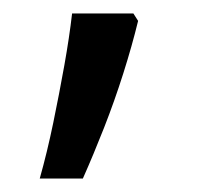

<svg xmlns="http://www.w3.org/2000/svg" viewBox="-20 -135 293 285"><path d="M185 -104Q176 -67 163 -26Q150 15 134.5 54.5Q119 94 103 130H39Q50 91 59 47.5Q68 4 75.5 -38Q83 -80 87 -115H178Z"/></svg>

Font: Noto Sans SemiCondensed
Style: Regular
Weight: 400
Width: 4
Version: Version 2.013